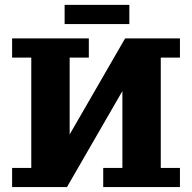

<svg xmlns="http://www.w3.org/2000/svg" viewBox="-20 -762 782 782"><path d="M243.2 -664.1V-742.2H506.8V-664.1ZM29.3 -605.5H341.8V-527.3H263.7V-214.4L489.5 -605.5H712.9V-527.3H634.8V-78.1H712.9V0H400.4V-78.1H478.5V-391.1L252.7 0H29.3V-78.1H107.4V-527.3H29.3Z"/></svg>

Font: Orelega One
Style: Regular
Weight: 400
Version: Version 1.1 ; ttfautohint (v1.8.3)